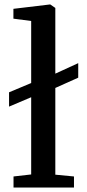

<svg xmlns="http://www.w3.org/2000/svg" viewBox="-20 -839 390 859"><path d="M40.5 0V-49.5L119.5 -58.5V-404L20.5 -362V-426L119.5 -467.5V-745L40 -755.5V-799.5L203 -819H205L227.5 -803.5V-509.5L330 -556.5V-491.5L227.5 -445.5V-57.5L311 -49.5V0Z"/></svg>

Font: Merriweather 24pt Medium
Style: Regular
Weight: 500
Designer: Eben Sorkin
Foundry: Eben Sorkin
Version: Version 2.100